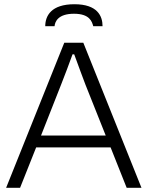

<svg xmlns="http://www.w3.org/2000/svg" viewBox="-20 -888 698 908"><path d="M194 -764H238C240 -786 255 -823 330 -823C404 -823 415 -786 421 -764H465C465 -813 440 -868 332 -868C222 -868 194 -813 194 -764ZM9 0H75L151 -191H503L579 0H649L374 -686H284ZM174 -247 269 -488C285 -527 309 -593 323 -631H331C349 -581 376 -509 384 -488L480 -247Z"/></svg>

Font: Archivo ExtraLight
Style: Regular
Weight: 200
Designer: Hector Gatti
Foundry: Omnibus-Type
Version: Version 2.001